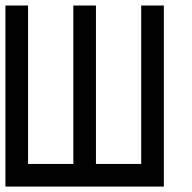

<svg xmlns="http://www.w3.org/2000/svg" viewBox="-20 -687 707 707"><path d="M0 0V-666.7H83.3V-83.3H250V-666.7H333.3V-83.3H500V-666.7H583.3V0Z"/></svg>

Font: Galmuri11 Regular
Style: Regular
Weight: 400
Designer: Minseo Lee (Quiple)
Version: Version 2.356;hotconv 1.1.0;makeotfexe 2.6.0 DEVELOPMENT